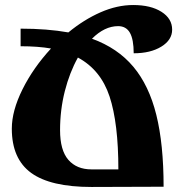

<svg xmlns="http://www.w3.org/2000/svg" viewBox="-20 -744 723 764"><path d="M512 -532Q512 -587 497 -613.5Q482 -640 450 -640Q396 -640 346 -590Q448 -553 510.5 -478.5Q573 -404 602 -287Q631 -170 631 -1L344 0Q181 0 104 -56Q27 -112 27 -232Q27 -303 69.5 -388.5Q112 -474 183 -551Q131 -560 62 -560V-630Q168 -630 252 -615Q314 -666 380 -695Q446 -724 510 -724Q580 -724 622.5 -697Q665 -670 665 -626Q665 -585 622 -558.5Q579 -532 512 -532ZM290 -515Q257 -456 238 -381.5Q219 -307 219 -226Q219 -146 252 -108Q285 -70 344 -70H451Q451 -254 416 -360Q381 -466 290 -515Z"/></svg>

Font: Noto Serif Armenian Black Narrow
Style: Regular
Weight: 900
Width: 4
Designer: Monotype Design team
Foundry: Monotype Imaging Inc.
Version: Version 1.000